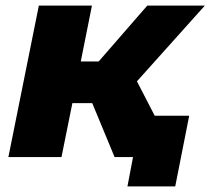

<svg xmlns="http://www.w3.org/2000/svg" viewBox="-20 -562 753 687"><path d="M470 -271 610 0H390L310 -193H239L200 0H10L119 -542H309L269 -342H333L507 -542H713ZM657 -148 607 105H436L456 0H390L419 -148Z"/></svg>

Font: Montserrat Alternates ExtraBold
Style: Italic
Weight: 800
Italic angle: -11.3°
Designer: Julieta Ulanovsky
Foundry: Julieta Ulanovsky
Version: Version 7.200